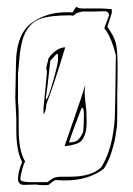

<svg xmlns="http://www.w3.org/2000/svg" viewBox="-20 -526 391 565"><path d="M309 -488 296 -447Q316 -419 321 -398.5Q326 -378 326 -330.5Q326 -283 325 -248V-193Q325 -164 324 -153L320 -127Q318 -112 315 -102Q312 -92 308 -78Q300 -52 286 -30Q241 5 171 5L147 4H143Q140 4 123 18L112 19Q98 19 85 17L50 18Q33 18 33 -0.5Q33 -19 45 -50Q28 -81 28 -142V-176L25 -238L27 -336Q27 -429 78 -462Q120 -490 176 -490Q192 -490 193 -489L204 -506Q212 -501 223 -501H278Q287 -501 309 -499ZM287 -493Q278 -493 251 -492H222L206 -488Q198 -480 194 -480Q190 -480 189 -481Q126 -481 97 -470Q53 -453 42 -390Q38 -370 36.5 -347Q35 -324 33 -312V-225Q35 -215 35 -182V-146Q35 -81 54 -51Q50 -45 45 -26.5Q40 -8 40 1Q40 10 69 10H120V9Q122 9 131.5 1.5Q141 -6 160 -6H186Q250 -6 278 -34Q312 -87 318 -181Q319 -206 321 -363Q307 -419 287 -443L301 -481Q300 -493 287 -493ZM234 -202 235 -167Q235 -110 202 -102L187 -98L170 -96Q178 -120 199 -180Q220 -240 231 -276L229 -254Q229 -241 234 -202ZM108 -208Q118 -308 118 -313Q118 -318 116 -326L123 -355Q145 -385 172 -387Q139 -277 116 -218Q116 -200 108 -189ZM225 -138Q227 -168 227 -188.5Q227 -209 221 -209Q220 -209 202.5 -162Q185 -115 183 -107Q200 -107 208 -113Q216 -119 225 -138ZM128 -347 120 -275Q115 -240 115 -239L116 -234Q121 -234 136 -286.5Q151 -339 151 -353.5Q151 -368 148.5 -368Q146 -368 128 -347Z"/></svg>

Font: Londrina Sketch
Style: Regular
Weight: 400
Designer: Marcelo Magalhaes
Foundry: Marcelo Magalhaes
Version: Version 1.001 2011